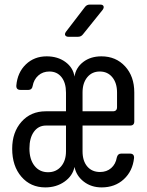

<svg xmlns="http://www.w3.org/2000/svg" viewBox="-20 -805 640 835"><path d="M177 10Q113 10 73 -36.5Q33 -83 33 -158Q33 -230 73.5 -275.5Q114 -321 179 -321H267V-402Q267 -445 247.5 -469.5Q228 -494 195 -494Q166 -494 146.5 -476.5Q127 -459 122 -431Q119 -414 104 -414H69Q50 -414 51 -433Q56 -490 92.5 -525Q129 -560 183 -560Q231 -560 264.5 -535.5Q298 -511 304 -472Q310 -511 342 -535.5Q374 -560 421 -560Q484 -560 524 -516.5Q564 -473 564 -403V-277Q564 -259 546 -259H339V-147Q339 -105 359.5 -81Q380 -57 415 -57Q444 -57 463.5 -74Q483 -91 488 -120Q492 -137 507 -137H545Q564 -137 563 -118Q557 -61 518.5 -25.5Q480 10 422 10Q377 10 344.5 -15Q312 -40 304 -79Q296 -40 260.5 -15Q225 10 177 10ZM339 -321H471Q489 -321 489 -339V-403Q489 -444 468.5 -469Q448 -494 414 -494Q380 -494 359.5 -469Q339 -444 339 -403ZM189 -56Q224 -56 245.5 -81Q267 -106 267 -147V-259H180Q147 -259 127.5 -232Q108 -205 108 -159Q108 -112 130 -84Q152 -56 189 -56ZM278 -645Q268 -645 264 -651Q260 -657 267 -667L349 -774Q357 -785 370 -785H416Q427 -785 430 -778.5Q433 -772 427 -763L341 -656Q333 -645 319 -645Z"/></svg>

Font: Pitagon Sans Mono Light
Style: Regular
Weight: 300
Monospace: yes
Designer: Travis Tran
Foundry: Pitagon
Version: Version 1.001; ttfautohint (v1.8.4.7-5d5b);gftools[0.9.26]